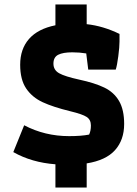

<svg xmlns="http://www.w3.org/2000/svg" viewBox="-20 -736 620 866"><path d="M230 5Q123 -3 40 -50L89 -171Q182 -122 292 -122Q347 -122 382 -129Q390 -146 390 -170Q390 -196 371 -208.5Q352 -221 298 -234Q220 -253 172.5 -275Q125 -297 98 -337Q71 -377 71 -444Q71 -515 111 -560.5Q151 -606 230 -622V-716H371V-627Q445 -619 519 -583V-548Q519 -524 513.5 -482Q508 -440 502 -422H378L369 -495Q339 -500 306 -500Q264 -500 242.5 -489Q221 -478 221 -449Q221 -420 247 -405.5Q273 -391 337 -377Q407 -362 450.5 -341Q494 -320 517 -280.5Q540 -241 540 -177Q540 -105 499 -59Q458 -13 371 1V110H230Z"/></svg>

Font: Athiti
Style: Bold
Weight: 700
Designer: CadsonDemak Team
Foundry: CadsonDemak
Version: Version 1.033